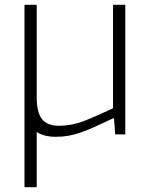

<svg xmlns="http://www.w3.org/2000/svg" viewBox="-20 -560 624 800"><path d="M82 -540H133V-153Q133 -92 155 -64Q177 -36 225 -36Q279 -36 331.5 -56.5Q384 -77 451 -109V-540H502V0H460L455 -67H451Q409 -47 377 -32.5Q345 -18 318 -8.5Q291 1 266 5.5Q241 10 212 10Q164 10 133 -10V220H82Z"/></svg>

Font: Encode Sans Normal
Style: ExtraLight
Weight: 200
Designer: Pablo Impallari, Andres Torresi
Foundry: Pablo Impallari, Andres Torresi
Version: Version 1.000; ttfautohint (v1.00) -l 8 -r 50 -G 200 -x 14 -